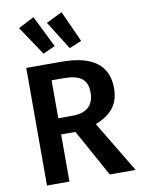

<svg xmlns="http://www.w3.org/2000/svg" viewBox="-103 -1042 817 1111"><g transform="rotate(-10 305.5 -486.5)"><path d="M265 -787 194 -755 80 -925 173 -973ZM421 -790 349 -760 244 -927 338 -973ZM450 0 297 -277H213V0H81V-691H287Q561 -691 561 -488Q561 -419 527 -374Q493 -329 421 -301L602 0ZM213 -595V-372H295Q423 -372 423 -488Q423 -544 389.5 -569.5Q356 -595 284 -595Z"/></g></svg>

Font: FiraGO Medium
Style: Regular
Weight: 500
Designer: bBox Type
Foundry: bBox Type GmbH
Version: Version 1.001;PS 001.001;hotconv 1.0.88;makeotf.lib2.5.64775